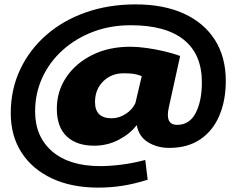

<svg xmlns="http://www.w3.org/2000/svg" viewBox="-20 -733 1071 875"><path d="M427 122Q306 122 216.5 80Q127 38 78 -38Q29 -114 29 -217Q29 -325 71.5 -415.5Q114 -506 190.5 -573Q267 -640 371 -676.5Q475 -713 598 -713Q726 -713 818 -671Q910 -629 959.5 -551Q1009 -473 1009 -364Q1009 -276 980 -207Q951 -138 893.5 -98.5Q836 -59 751 -59Q697 -59 655 -84.5Q613 -110 603 -163Q574 -124 522 -96.5Q470 -69 409 -69Q329 -69 284 -111.5Q239 -154 239 -238Q239 -317 282 -381Q325 -445 400.5 -482.5Q476 -520 574 -520Q606 -520 646.5 -514.5Q687 -509 727.5 -499.5Q768 -490 801 -478L749 -242Q732 -164 787 -164Q844 -164 872 -218.5Q900 -273 900 -358Q900 -486 817.5 -552Q735 -618 576 -618Q483 -618 404 -588Q325 -558 265.5 -504.5Q206 -451 173 -379.5Q140 -308 140 -225Q140 -110 218 -43Q296 24 437 24Q480 24 532.5 17.5Q585 11 642 -4L653 86Q593 105 539 113.5Q485 122 427 122ZM489 -194Q522 -194 552.5 -213.5Q583 -233 597 -263L626 -386Q606 -394 588.5 -396.5Q571 -399 544 -399Q487 -399 450 -362Q413 -325 413 -268Q413 -194 489 -194Z"/></svg>

Font: Georama ExtraExtended ExtraBold
Style: Italic
Weight: 800
Width: 8
Italic angle: -9°
Designer: Jean-Baptiste Levee
Foundry: Production Type
Version: Version 1.000